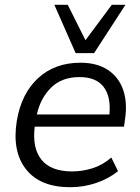

<svg xmlns="http://www.w3.org/2000/svg" viewBox="-20 -773 584 802"><path d="M273 9Q148 9 89 -65.5Q30 -140 50 -267Q69 -382 139 -446.5Q209 -511 316 -511Q385 -511 430.5 -481Q476 -451 494.5 -397.5Q513 -344 502 -273L498 -244H125Q114 -154 153.5 -105.5Q193 -57 281 -57Q324 -57 366 -70Q408 -83 445 -115L473 -58Q433 -26 381 -8.5Q329 9 273 9ZM312 -451Q238 -451 193.5 -407Q149 -363 134 -295H437Q444 -370 412.5 -410.5Q381 -451 312 -451ZM296 -551 207 -753H263L337 -605L447 -753H504L373 -551Z"/></svg>

Font: Mulish
Style: Italic
Weight: 400
Italic angle: -9°
Designer: Vernon Adams
Foundry: Vernon Adams
Version: Version 3.603; ttfautohint (v1.8.3)